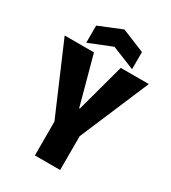

<svg xmlns="http://www.w3.org/2000/svg" viewBox="-205 -961 953 1067"><g transform="rotate(30 272.0 -427.5)"><path d="M192 0V-217L2 -660H190L274 -350H278L362 -660H542L354 -217V0ZM126 -685V-795L273 -855L420 -795V-685L273 -744Z"/></g></svg>

Font: Bricolage Grotesque 72pt SemiCondensed ExtraBold
Style: Regular
Weight: 800
Width: 4
Designer: Mathieu Triay
Foundry: Atelier Triay
Version: Version 1.001;gftools[0.9.33.dev8+g029e19f]